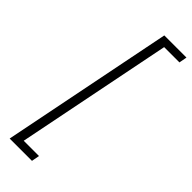

<svg xmlns="http://www.w3.org/2000/svg" viewBox="-304 -767 986 986"><g transform="rotate(45 189.0 -274.0)"><path d="M217 -742H378L370 -699H259L89 151H200L192 194H30Z"/></g></svg>

Font: Idrija
Style: Italic
Weight: 300
Italic angle: -11.3°
Designer: Julieta Ulanovsky
Foundry: Julieta Ulanovsky
Version: Version 7.200